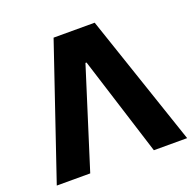

<svg xmlns="http://www.w3.org/2000/svg" viewBox="-124 -838 990 969"><g transform="rotate(-20 371.0 -353.5)"><path d="M20.5 0 260.7 -707H481.4L720.7 0H542L374 -532.2H368.2L200.2 0Z"/></g></svg>

Font: Pretendard Std ExtraBold
Style: Regular
Weight: 800
Designer: Base glyphs from Inter by Rasmus Andersson; Hangeul glyphs from Noto Sans CJK(Source Han Sans) by Jang Soo-young and Kan
Foundry: Kil Hyung-jin
Version: Version 1.309